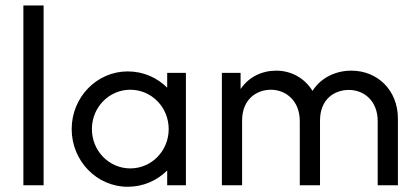

<svg xmlns="http://www.w3.org/2000/svg" viewBox="-20 -687 1554 712"><path d="M66.7 0H141.7V-666.7H66.7Z M453.5 5.6C511.1 5.6 562.5 -17.4 600 -54.9V0H669.4V-416.7H600V-361.8C562.5 -399.3 511.1 -422.2 453.5 -422.2C338.9 -422.2 245.8 -326.4 245.8 -208.3C245.8 -90.3 338.9 5.6 453.5 5.6ZM463.2 -62.5C384 -62.5 320.8 -127.8 320.8 -208.3C320.8 -288.9 384 -354.2 463.2 -354.2C542.4 -354.2 605.6 -288.9 605.6 -208.3C605.6 -127.8 542.4 -62.5 463.2 -62.5Z M802.8 0H877.8V-239.6C877.8 -320.8 933.3 -354.2 984.7 -354.2C1037.5 -354.2 1091.7 -316 1091.7 -237.5V0H1166.7V-239.6C1166.7 -320.1 1220.8 -353.5 1273.6 -353.5C1329.9 -353.5 1380.6 -313.2 1380.6 -237.5V0H1455.6V-246.5C1455.6 -354.9 1377.8 -425 1283.3 -425C1225.7 -425 1170.8 -400 1138.9 -350C1109.7 -397.2 1060.4 -425 1004.2 -425C952.1 -425 902.8 -402.1 872.2 -356.9V-416.7H802.8Z"/></svg>

Font: Afacad
Style: Regular
Weight: 400
Designer: Kristian Moeller
Foundry: Dicotype
Version: Version 1.000